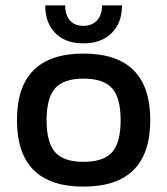

<svg xmlns="http://www.w3.org/2000/svg" viewBox="-20 -683 621 713"><path d="M148 -663H222Q222 -628 239.5 -607.5Q257 -587 289 -587Q322 -587 340.5 -607.5Q359 -628 359 -663H433Q433 -598 394.5 -560Q356 -522 289 -522Q223 -522 185.5 -560Q148 -598 148 -663ZM43 -237Q43 -484 290 -484Q538 -484 538 -237Q538 10 290 10Q43 10 43 -237ZM428 -237Q428 -319 396.5 -355Q365 -391 290 -391Q216 -391 184.5 -355Q153 -319 153 -237Q153 -154 184.5 -118Q216 -82 290 -82Q365 -82 396.5 -118Q428 -154 428 -237Z"/></svg>

Font: Kanit
Style: Regular
Weight: 400
Designer: Katatrad Team
Foundry: Cadson Demak
Version: Version 1.001